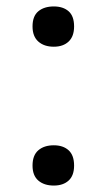

<svg xmlns="http://www.w3.org/2000/svg" viewBox="-20 -566 331 596"><path d="M147 -421Q117 -421 99 -437Q81 -453 81 -484Q81 -516 99 -531Q117 -546 147 -546Q176 -546 193 -531Q210 -516 210 -484Q210 -453 193 -437Q176 -421 147 -421ZM147 10Q117 10 99 -5.5Q81 -21 81 -52Q81 -84 99 -99.5Q117 -115 147 -115Q176 -115 193 -99.5Q210 -84 210 -52Q210 -21 193 -5.5Q176 10 147 10Z"/></svg>

Font: Noto Sans Oriya Medium
Style: Regular
Weight: 500
Version: Version 2.003